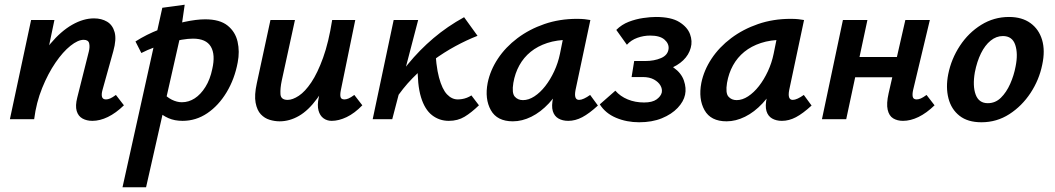

<svg xmlns="http://www.w3.org/2000/svg" viewBox="-20 -506 4477 815"><path d="M372 7Q348 7 330 -3Q312 -13 305.5 -35Q299 -57 308 -92L357 -287Q362 -307 358.5 -322Q355 -337 335 -337Q311 -337 279 -311.5Q247 -286 215.5 -240Q184 -194 159 -132.5Q134 -71 125 0H51Q75 -107 112 -187Q149 -267 194 -320.5Q239 -374 286.5 -401Q334 -428 379 -428Q411 -428 434.5 -414Q458 -400 466.5 -369.5Q475 -339 461 -289L415 -124Q410 -106 413 -95Q416 -84 430 -84Q438 -84 447.5 -88Q457 -92 472 -103L506 -59Q472 -26 438 -9.5Q404 7 372 7ZM22 0 112 -421H211L123 0Z M500 289 669 -473 764 -486 744 -347 600 289ZM755 7Q721 7 695 -4.5Q669 -16 652 -33.5Q635 -51 627 -69L667 -117Q687 -94 709 -83Q731 -72 752 -72Q781 -72 806.5 -88.5Q832 -105 852 -137Q872 -169 881 -213Q895 -274 875 -308Q855 -342 799 -342Q779 -342 752 -337.5Q725 -333 695 -324.5Q665 -316 635 -305Q605 -294 580 -281L555 -330Q602 -360 656.5 -381Q711 -402 762.5 -413Q814 -424 851 -424Q913 -424 946 -397.5Q979 -371 988.5 -329Q998 -287 989 -241Q976 -171 942 -114.5Q908 -58 860 -25.5Q812 7 755 7Z M1167 9Q1146 9 1124.5 2.5Q1103 -4 1087 -21Q1071 -38 1065 -70Q1059 -102 1070 -152L1128 -421H1232L1176 -164Q1169 -131 1170.5 -106.5Q1172 -82 1201 -82Q1222 -82 1248.5 -99.5Q1275 -117 1301.5 -156.5Q1328 -196 1351.5 -261Q1375 -326 1390 -421H1449Q1426 -303 1394.5 -220.5Q1363 -138 1326 -87.5Q1289 -37 1249 -14Q1209 9 1167 9ZM1388 7Q1368 7 1353 -4Q1338 -15 1332 -37Q1326 -59 1333 -92L1403 -421H1488L1427 -124Q1423 -105 1425.5 -94.5Q1428 -84 1442 -84Q1450 -84 1459.5 -88Q1469 -92 1484 -103L1518 -59Q1485 -25 1451.5 -9Q1418 7 1388 7Z M1656 -80 1619 -102Q1662 -173 1711.5 -233.5Q1761 -294 1820 -344Q1879 -394 1950 -433L2007 -354Q1961 -336 1913 -310Q1865 -284 1818.5 -250Q1772 -216 1730.5 -173.5Q1689 -131 1656 -80ZM1562 0 1651 -421H1755L1645 0ZM1885 7Q1845 7 1814 -17Q1783 -41 1767 -93.5Q1751 -146 1753 -233L1827 -314Q1830 -227 1843.5 -177Q1857 -127 1877.5 -105.5Q1898 -84 1923 -84Q1931 -84 1941 -85.5Q1951 -87 1961.5 -91Q1972 -95 1981 -101L2013 -59Q1981 -28 1952 -10.5Q1923 7 1885 7Z M2157 9Q2090 9 2063.5 -38.5Q2037 -86 2050 -154Q2061 -208 2093.5 -257Q2126 -306 2176.5 -344Q2227 -382 2291 -404Q2355 -426 2429 -426Q2449 -426 2462 -424.5Q2475 -423 2486 -421L2423 -124Q2415 -82 2438 -82Q2447 -82 2459 -87.5Q2471 -93 2485 -103L2518 -58Q2481 -24 2451.5 -8.5Q2422 7 2392 7Q2368 7 2350.5 -3Q2333 -13 2326.5 -34.5Q2320 -56 2328 -92L2361 -243L2415 -277Q2400 -211 2372.5 -158Q2345 -105 2310 -67.5Q2275 -30 2235.5 -10.5Q2196 9 2157 9ZM2200 -81Q2224 -81 2248.5 -97Q2273 -113 2294.5 -140.5Q2316 -168 2332.5 -203.5Q2349 -239 2357 -278L2377 -377L2432 -334Q2423 -336 2414 -336.5Q2405 -337 2396 -337Q2344 -337 2303 -323.5Q2262 -310 2232.5 -286Q2203 -262 2184.5 -228.5Q2166 -195 2159 -154Q2152 -111 2165 -96Q2178 -81 2200 -81Z M2693 13Q2640 13 2595 -6Q2550 -25 2526 -63L2592 -121Q2613 -97 2644.5 -84Q2676 -71 2714 -71Q2749 -71 2767 -84Q2785 -97 2789 -113Q2792 -128 2783.5 -143Q2775 -158 2756 -168.5Q2737 -179 2708 -179H2661L2672 -247H2719Q2757 -247 2786 -259.5Q2815 -272 2818 -299Q2820 -321 2800.5 -338Q2781 -355 2740 -355Q2712 -355 2685.5 -345.5Q2659 -336 2641 -316L2596 -379Q2619 -402 2649 -413.5Q2679 -425 2710 -429.5Q2741 -434 2764 -434Q2829 -434 2863.5 -412.5Q2898 -391 2909 -361Q2920 -331 2912 -303Q2904 -273 2880 -250Q2856 -227 2820.5 -214Q2785 -201 2743 -201L2748 -242Q2807 -242 2839.5 -219Q2872 -196 2883 -164Q2894 -132 2888 -104Q2882 -75 2856.5 -48Q2831 -21 2789.5 -4Q2748 13 2693 13Z M3064 9Q2997 9 2970.5 -38.5Q2944 -86 2957 -154Q2968 -208 3000.5 -257Q3033 -306 3083.5 -344Q3134 -382 3198 -404Q3262 -426 3336 -426Q3356 -426 3369 -424.5Q3382 -423 3393 -421L3330 -124Q3322 -82 3345 -82Q3354 -82 3366 -87.5Q3378 -93 3392 -103L3425 -58Q3388 -24 3358.5 -8.5Q3329 7 3299 7Q3275 7 3257.5 -3Q3240 -13 3233.5 -34.5Q3227 -56 3235 -92L3268 -243L3322 -277Q3307 -211 3279.5 -158Q3252 -105 3217 -67.5Q3182 -30 3142.5 -10.5Q3103 9 3064 9ZM3107 -81Q3131 -81 3155.5 -97Q3180 -113 3201.5 -140.5Q3223 -168 3239.5 -203.5Q3256 -239 3264 -278L3284 -377L3339 -334Q3330 -336 3321 -336.5Q3312 -337 3303 -337Q3251 -337 3210 -323.5Q3169 -310 3139.5 -286Q3110 -262 3091.5 -228.5Q3073 -195 3066 -154Q3059 -111 3072 -96Q3085 -81 3107 -81Z M3813 7Q3789 7 3771.5 -3.5Q3754 -14 3748 -40Q3742 -66 3752 -110L3823 -421H3927L3856 -124Q3852 -106 3854.5 -95Q3857 -84 3871 -84Q3879 -84 3888.5 -88Q3898 -92 3913 -103L3947 -59Q3913 -26 3879 -9.5Q3845 7 3813 7ZM3469 0 3558 -421H3662L3572 0ZM3554 -178 3572 -264H3842L3823 -178Z M4146 13Q4088 13 4053 -14.5Q4018 -42 4006 -88.5Q3994 -135 4005 -191Q4018 -256 4054.5 -311.5Q4091 -367 4145 -400.5Q4199 -434 4263 -434Q4318 -434 4354 -408Q4390 -382 4403.5 -336.5Q4417 -291 4404 -231Q4391 -167 4354.5 -111.5Q4318 -56 4264.5 -21.5Q4211 13 4146 13ZM4173 -68Q4205 -68 4228.5 -91Q4252 -114 4268 -150Q4284 -186 4291 -224Q4302 -278 4289.5 -315.5Q4277 -353 4237 -353Q4209 -353 4185 -333.5Q4161 -314 4144 -279.5Q4127 -245 4118 -199Q4108 -141 4121.5 -104.5Q4135 -68 4173 -68Z"/></svg>

Font: Ysabeau Office
Style: Bold Italic
Weight: 700
Italic angle: -12°
Designer: Christian Thalmann (Catharsis Fonts)
Version: Version 2.001;gftools[0.9.30]; featfreeze: tnum,lnum,ss02